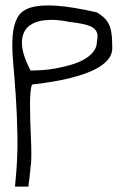

<svg xmlns="http://www.w3.org/2000/svg" viewBox="-20 -360 453 709"><path d="M35.2 329.1Q45.9 230.5 44.4 146Q43 61.5 38.1 -8.3Q33.2 -78.1 28.3 -133.8Q23.4 -189.5 26.9 -229.5Q30.3 -269.5 44.9 -295.9Q59.6 -322.3 94.7 -332.5Q129.9 -342.8 188 -338.9Q246.1 -335 336.9 -314.5Q357.4 -302.7 369.1 -289.6Q380.9 -276.4 386.2 -260.3Q391.6 -244.1 393.1 -224.6Q394.5 -205.1 394.5 -182.6Q394.5 -157.2 377 -137.7Q359.4 -118.2 332 -104.5Q304.7 -90.8 271 -80.6Q237.3 -70.3 204.6 -64Q171.9 -57.6 143.6 -53.7Q115.2 -49.8 98.6 -47.9Q94.7 -41 92.8 -21Q90.8 -1 90.8 27.3Q90.8 55.7 91.8 87.4Q92.8 119.1 94.2 149.4Q95.7 179.7 95.7 205.1Q95.7 230.5 94.7 244.1Q92.8 252.9 91.8 268.1Q90.8 283.2 88.9 296.9Q86.9 310.5 85.9 319.3L85 329.1ZM235.4 -279.3Q184.6 -290 144 -285.2Q103.5 -280.3 82 -259.3Q60.5 -238.3 61 -199.2Q61.5 -160.2 92.8 -99.6Q110.4 -99.6 134.8 -101.1Q159.2 -102.5 186 -107.4Q212.9 -112.3 240.2 -120.1Q267.6 -127.9 289.6 -140.1Q311.5 -152.3 324.7 -168.9Q337.9 -185.5 337.9 -207Q342.8 -229.5 336.9 -242.2Q331.1 -254.9 316.4 -261.7Q301.8 -268.6 280.8 -272.5Q259.8 -276.4 235.4 -279.3Z"/></svg>

Font: Swanky and Moo Moo Cyrillic
Style: Regular
Weight: 400
Designer: Kimberly Geswein; Denis Ignatov
Foundry: Kimberly Geswein; Denis Ignatov
Version: Version 1.003 June 27, 2018